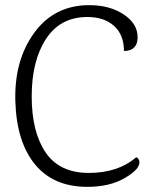

<svg xmlns="http://www.w3.org/2000/svg" viewBox="-20 -710 587 745"><path d="M326 -690Q406 -690 460 -654Q514 -618 514 -565.5Q514 -513 461 -512Q461 -575 422.5 -609.5Q384 -644 319 -644Q214 -644 158.5 -559Q103 -474 103 -336Q103 -198 157 -118.5Q211 -39 324.5 -39Q438 -39 509 -100Q521 -94 521 -80Q521 -52 463 -18.5Q405 15 319 15Q187 15 115.5 -72.5Q44 -160 39.5 -318Q35 -476 113 -583Q191 -690 326 -690Z"/></svg>

Font: Karma Light
Style: Regular
Weight: 300
Designer: Joana Correia
Foundry: Indian Type Foundry
Version: Version 1.202;PS 1.0;hotconv 1.0.78;makeotf.lib2.5.61930; tt